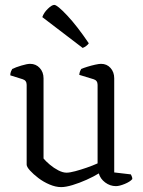

<svg xmlns="http://www.w3.org/2000/svg" viewBox="-20 -761 585 785"><path d="M230 4Q208 4 183 -6.5Q158 -17 137 -33Q116 -49 102.5 -64Q89 -79 89 -88V-414Q89 -432 73 -437L22 -453Q22 -462 25 -469Q28 -476 30 -479Q44 -486 67.5 -493Q91 -500 103 -500Q127 -500 142.5 -483Q158 -466 158 -441V-113Q167 -102 183.5 -88Q200 -74 218.5 -64.5Q237 -55 252 -55Q265 -55 287.5 -61Q310 -67 334.5 -75.5Q359 -84 379 -93V-414Q379 -432 363 -437L304 -455Q305 -464 307.5 -470Q310 -476 312 -479Q321 -483 337 -488Q353 -493 369 -496.5Q385 -500 393 -500Q417 -500 432 -483Q447 -466 447 -441V-56L515 -48Q516 -46 518.5 -40.5Q521 -35 521 -29Q512 -18 490 -9Q468 0 454 0Q430 0 410 -15Q390 -30 384 -52Q363 -39 334 -26Q305 -13 277 -4.5Q249 4 230 4ZM318 -565 153 -691Q159 -709 175.5 -725Q192 -741 202 -741Q214 -741 254.5 -698Q295 -655 343 -584Q340 -579 333 -573.5Q326 -568 318 -565Z"/></svg>

Font: Texturina 72pt Light
Style: Regular
Weight: 300
Designer: Guillermo Torres Carreño
Foundry: Omnibus-Type
Version: Version 1.002; ttfautohint (v1.8.3)